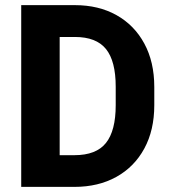

<svg xmlns="http://www.w3.org/2000/svg" viewBox="-20 -731 671 751"><path d="M272.9 -710.9Q365.7 -710.9 435.5 -671.9Q505.4 -632.8 544.4 -560.8Q583.5 -488.8 583.5 -390.6V-319.8Q583.5 -221.7 544.4 -149.9Q505.4 -78.1 435.1 -39.1Q364.7 0 271 0H63V-710.9ZM432.6 -319.8V-391.6Q432.6 -492.2 394.5 -539.3Q356.4 -586.4 272.9 -586.4H213.4V-124H271Q356.4 -124 394.5 -171.9Q432.6 -219.7 432.6 -319.8Z"/></svg>

Font: Robert Sans Black
Style: Regular
Weight: 900
Designer: Christian Robertson (extended by Adam Twardoch)
Foundry: Google
Version: Version 12.135;April 2, 2019;FontCreator 11.5.0.2425 64-bit;